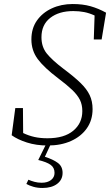

<svg xmlns="http://www.w3.org/2000/svg" viewBox="-20 -708 552 954"><path d="M38 -36 56 -171H94L95 -47Q122 -34 151 -27.5Q180 -21 216 -21Q299 -21 344 -58.5Q389 -96 389 -156Q389 -188 377 -212Q365 -236 339 -261Q313 -286 269 -319Q199 -372 167.5 -414.5Q136 -457 136 -512Q136 -567 163.5 -606Q191 -645 237.5 -666.5Q284 -688 341 -688Q391 -688 430 -677Q469 -666 507 -645L485 -512H446L450 -631Q424 -643 398.5 -648Q373 -653 344 -653Q273 -653 229.5 -619Q186 -585 186 -523Q186 -475 212.5 -442Q239 -409 297 -365Q348 -327 379.5 -296.5Q411 -266 425.5 -235.5Q440 -205 440 -166Q440 -111 411.5 -70.5Q383 -30 333 -7.5Q283 15 217 15Q160 15 113.5 0Q67 -15 38 -36ZM170 87 213 0H236L203 71Q244 84 267.5 101.5Q291 119 291 151Q291 185 264 205.5Q237 226 191 226Q166 226 145.5 220Q125 214 111 206L121 185Q135 191 151.5 195.5Q168 200 187 200Q216 200 233.5 186.5Q251 173 251 151Q251 125 231.5 111Q212 97 170 87Z"/></svg>

Font: Source Serif 4 SmText Light
Style: Italic
Weight: 300
Italic angle: -12°
Designer: Frank Grießhammer
Foundry: Adobe
Version: Version 4.005;hotconv 1.1.0;makeotfexe 2.6.0